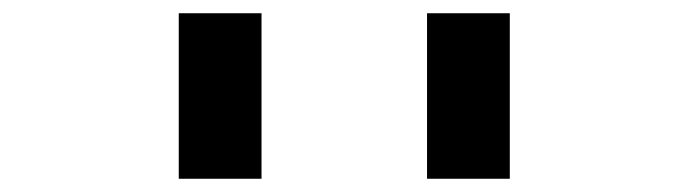

<svg xmlns="http://www.w3.org/2000/svg" viewBox="-20 -895 1040 290"><path d="M625 -625V-875H750V-625ZM375 -625H250V-875H375Z"/></svg>

Font: Picon
Style: Regular
Weight: 400
Designer: yne
Foundry: yne
Version: Version 21.02.27; git-deadbeef-release